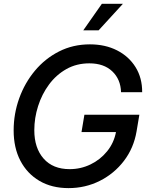

<svg xmlns="http://www.w3.org/2000/svg" viewBox="-20 -971 772 1003"><path d="M337.9 11.7Q250.5 11.7 186 -26.1Q121.6 -64 86.4 -131.6Q51.3 -199.2 51.3 -289.6Q51.3 -376.5 80.3 -457.3Q109.4 -538.1 162.4 -601.6Q215.3 -665 288.3 -702.1Q361.3 -739.3 449.7 -739.3Q529.8 -739.3 591.6 -707.8Q653.3 -676.3 688.2 -620.1Q723.1 -564 722.7 -489.3H612.3Q610.4 -556.6 566.4 -598.4Q522.5 -640.1 446.8 -640.1Q379.9 -640.1 326.7 -610.1Q273.4 -580.1 236.1 -529.5Q198.7 -479 179 -416.7Q159.2 -354.5 159.2 -291Q159.2 -197.8 207.8 -142.6Q256.3 -87.4 343.8 -87.4Q401.9 -87.4 452.9 -112.1Q503.9 -136.7 539.6 -180.7Q575.2 -224.6 585.9 -281.2H405.8L420.9 -371.6H708L693.4 -284.7Q678.7 -197.8 627.7 -130.9Q576.7 -64 501.2 -26.1Q425.8 11.7 337.9 11.7ZM415 -812.5 512.2 -951.2H622.1L495.1 -812.5Z"/></svg>

Font: Inter Display Medium
Style: Italic
Weight: 500
Italic angle: -9.39999°
Designer: Rasmus Andersson
Foundry: rsms
Version: Version 4.000;git-a52131595